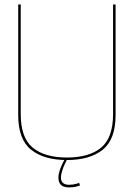

<svg xmlns="http://www.w3.org/2000/svg" viewBox="-20 -694 605 838"><path d="M272 4.5Q372 4.5 428.2 -40.5Q484.5 -85.5 484.5 -192V-674.5H473.5V-197Q473.5 -92.5 421.2 -49.5Q369 -6.5 272 -6.5Q175 -6.5 122.8 -49.5Q70.5 -92.5 70.5 -197V-674.5H59.5V-192Q59.5 -85.5 115.8 -40.5Q172 4.5 272 4.5ZM281 124Q290.5 124 300 122.8Q309.5 121.5 317.2 119.2Q325 117 329 115.5L325.5 104Q321.5 106 314.2 108Q307 110 298.5 111.2Q290 112.5 282 112.5Q264 112.5 255 104.5Q246 96.5 246 81Q246 68 251.2 51.8Q256.5 35.5 263.2 21Q270 6.5 273.5 0H263Q259.5 6 252.8 19.8Q246 33.5 240.5 50Q235 66.5 235 81.5Q235 97 241 106.5Q247 116 257.2 120Q267.5 124 281 124Z"/></svg>

Font: Anybody UltraCondensed Thin Thin
Style: Regular
Weight: 250
Version: Version 1.111